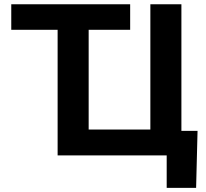

<svg xmlns="http://www.w3.org/2000/svg" viewBox="-20 -748 989 924"><path d="M34.2 -604.5V-727.5H606.4V-604.5ZM853 0H257.3V-727.5H406.7V-124.5H703.6V-727.5H853ZM782.2 156.2V0H740.2V-118.2H930.7L923.8 156.2Z"/></svg>

Font: Inter 17pt
Style: Bold
Weight: 700
Version: Version 4.001;git-66647c0bb